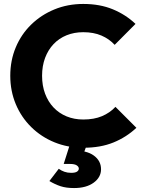

<svg xmlns="http://www.w3.org/2000/svg" viewBox="-20 -737 729 972"><path d="M402.5 11Q323.5 11 256 -16.5Q188.5 -44 138 -93.8Q87.5 -143.5 59.8 -210Q32 -276.5 32 -353.5Q32 -431 59.8 -497.2Q87.5 -563.5 137.8 -612.5Q188 -661.5 255.2 -689.2Q322.5 -717 401.5 -717Q485.5 -717 551 -690Q616.5 -663 666 -616L560.5 -510Q533 -540 493.5 -557Q454 -574 401.5 -574Q355.5 -574 317.2 -558.5Q279 -543 251.2 -513.8Q223.5 -484.5 208.2 -443.8Q193 -403 193 -353.5Q193 -303.5 208.2 -262.8Q223.5 -222 251.2 -192.8Q279 -163.5 317.2 -147.8Q355.5 -132 401.5 -132Q456 -132 496 -148.8Q536 -165.5 564.5 -196L670.5 -90Q620 -42.5 554.5 -15.8Q489 11 402.5 11ZM355 215Q315 215 286.8 205.8Q258.5 196.5 230 179.5L277.5 117.5Q290.5 127 306 132.5Q321.5 138 340 138Q361 138 370 131.8Q379 125.5 379 116.5Q379 107 368.2 100Q357.5 93 334.5 93H302.5L336 -12.5H422.5L396 60.5L352 25Q418.5 24 455 50.5Q491.5 77 491.5 120Q491.5 160.5 454.2 187.8Q417 215 355 215Z"/></svg>

Font: Marine Company Thin
Style: Regular
Weight: 100
Designer: Rodrigo Fuenzalida
Foundry: fragTYPE
Version: Version 1.000